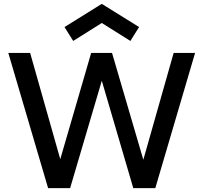

<svg xmlns="http://www.w3.org/2000/svg" viewBox="-20 -974 1054 994"><path d="M23 -700H136L292 -150L452 -700H560L722 -147L879 -700H990L784 0H670L507 -556L343 0H229ZM359 -762 314 -834 507 -954 700 -834 655 -762 507 -855Z"/></svg>

Font: NT Somic Medium
Style: Regular
Weight: 500
Designer: Ravid Balaliev — lead type designer, mastering
Michael Voronin — secret advisor, marketing
Ivan Kovalenko — best boy
Foundry: NT Type
Version: Version 0.7